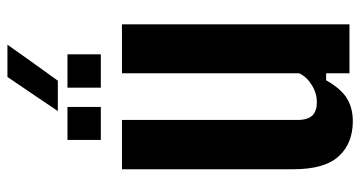

<svg xmlns="http://www.w3.org/2000/svg" viewBox="-242 -699 950 506"><g transform="rotate(-90 233.0 -446.0)"><path d="M167 8.8C191.4 8.8 211.9 2.9 228.5 -7.8C245.1 -18.6 260.7 -37.1 274.4 -61.5H293V0H421.9V-599.6H293V-132.8C286.1 -118.2 275.4 -107.4 260.7 -98.6C246.1 -89.8 231.4 -85.9 216.8 -85.9C201.2 -85.9 189.5 -89.8 181.6 -97.7C173.8 -106.4 169.9 -119.1 169.9 -136.7V-599.6H40V-147.5C40 -91.8 51.8 -51.8 75.2 -27.3C97.7 -2.9 128.9 8.8 167 8.8ZM254.9 -655.3H342.8V-743.2H254.9V-655.3ZM117.2 -655.3H204.1V-743.2H117.2V-655.3ZM193.4 -768.6H273.4C321.3 -835 352.5 -878.9 368.2 -901.4H283.2C238.3 -835 208 -791 193.4 -768.6Z"/></g></svg>

Font: Yellow Ladder Regular
Style: Regular
Weight: 400
Designer: Zima Creative
Version: Version 2.002